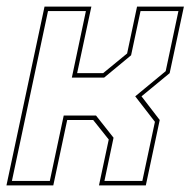

<svg xmlns="http://www.w3.org/2000/svg" viewBox="-22 -560 576 580"><path d="M-2.5 0 112.5 -540H254L211 -339H289.5L362 -398.5L392 -540H533.5L490.5 -339L405.5 -269L460.5 -197.5L418.5 0H277L306.5 -138.5L259.5 -197.5H181L139 0ZM14 -13.5H128.5L170.5 -211H268L321 -144L293.5 -13.5H408L446 -192L386.5 -269L478.5 -345L517 -526.5H402.5L374 -393L292.5 -325.5H195L237.5 -526.5H123Z"/></svg>

Font: Tourney Condensed Thin
Style: Italic
Weight: 100
Width: 3
Italic angle: -12°
Designer: Tyler Finck
Foundry: Etcetera Type Co
Version: Version 1.010; ttfautohint (v1.8.3)